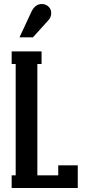

<svg xmlns="http://www.w3.org/2000/svg" viewBox="-20 -936 422 956"><path d="M144 -750H77.1L136.2 -877Q154.8 -916 188 -916Q207.5 -916 221.2 -903.3Q234.9 -890.6 234.9 -872.1Q234.9 -851.1 224.1 -838.9ZM367.2 0H38.1V-63H58.1V-617.2H38.1V-680.2H187V-617.2H166V-63H270V-112.8H367.2Z"/></svg>

Font: Margherita Bold
Style: Regular
Weight: 700
Designer: James Puckett
Foundry: Dunwich Type Founders
Version: Version 1.008;hotconv 1.0.109;makeotfexe 2.5.65596